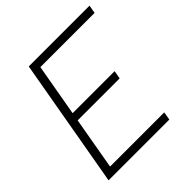

<svg xmlns="http://www.w3.org/2000/svg" viewBox="-185 -833 972 972"><g transform="rotate(-45 301.0 -346.5)"><path d="M44.4 0 158.7 -649.4 166.5 -693.4H601.6L593.8 -649.4H205.6L156.2 -369.1H457L449.2 -325.2H148.4L99.1 -43.9H486.8L479.5 0Z"/></g></svg>

Font: CaskaydiaCove NF ExtraLight
Style: Italic
Weight: 200
Italic angle: -10°
Designer: Aaron Bell
Foundry: Saja Typeworks
Version: Version 2111.001; VTT 6.35;Nerd Fonts 3.2.1